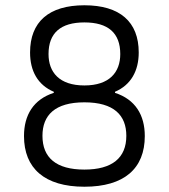

<svg xmlns="http://www.w3.org/2000/svg" viewBox="-20 -699 640 728"><path d="M300 -311C412 -311 459 -262 459 -184C459 -100 405 -56 300 -56C193 -56 141 -101 141 -184C141 -262 188 -311 300 -311ZM71 -183C71 -61 149 9 300 9C451 9 529 -60 529 -183C529 -263 493 -322 416 -347V-351C477 -377 506 -431 506 -500C506 -616 435 -679 300 -679C165 -679 94 -616 94 -500C94 -430 123 -377 184 -351V-347C107 -322 71 -263 71 -183ZM164 -494C164 -574 210 -614 300 -614C390 -614 436 -574 436 -494C436 -425 395 -375 300 -375C205 -375 164 -425 164 -494Z"/></svg>

Font: LT Wave Mono Light
Style: Regular
Weight: 300
Designer: Daniel Lyons
Version: Version 2.5 (Glyphs App)